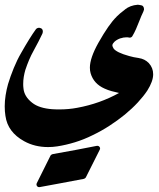

<svg xmlns="http://www.w3.org/2000/svg" viewBox="-25 -610 661 797"><path d="M75.2 -23.9Q6.8 -61.5 -2.4 -128.9V-128.4Q-5.4 -147.5 -5.4 -168.9Q-5.4 -190.9 -1.7 -214.6Q2 -238.3 8.3 -260.7Q18.1 -293 32 -327.1Q45.9 -361.3 63 -390.6Q80.1 -420.9 95.7 -446Q111.3 -471.2 124.5 -489.3Q129.9 -494.6 136.7 -494.6Q137.7 -494.6 139.6 -494.4Q141.6 -494.1 144.5 -492.7L143.1 -493.7Q152.8 -490.2 152.8 -479.5Q152.8 -477.1 152.3 -474.9Q151.9 -472.7 150.9 -470.2Q144 -455.6 135 -438Q126 -420.4 114.7 -399.9Q104 -380.9 95.7 -361.1Q87.4 -341.3 80.6 -320.8V-321.3Q76.2 -306.2 73.7 -291.3Q71.3 -276.4 71.3 -261.2Q71.3 -256.8 71.5 -252.7Q71.8 -248.5 72.3 -244.1Q75.2 -209.5 108.4 -183.6Q123 -171.9 144 -165.3Q165 -158.7 191.4 -156.7Q198.7 -156.2 207 -156Q215.3 -155.8 222.2 -155.8Q240.7 -155.8 259.5 -157.5Q278.3 -159.2 295.9 -162.6Q389.2 -179.7 469.2 -224.1Q453.1 -227.5 438.2 -231.7Q423.3 -235.8 409.2 -242.2Q363.8 -262.2 351.1 -306.2Q348.1 -316.9 348.1 -329.1Q348.1 -369.1 383.3 -432.1Q427.7 -510.7 459 -540.5H458.5Q465.3 -547.4 473.6 -554.4Q481.9 -561.5 493.7 -570.3H493.2Q515.1 -587.9 546.4 -590.3Q551.3 -590.3 558.6 -588.4L558.1 -588.9Q565.9 -587.9 569.3 -583.3Q572.8 -578.6 572.8 -572.3Q572.8 -570.3 572.5 -568.6Q572.3 -566.9 570.3 -563.5H570.8Q565.9 -553.2 561.5 -543.2Q557.1 -533.2 553.2 -522.5Q546.4 -505.4 539.6 -489.5Q532.7 -473.6 523.9 -459Q522 -456.1 518.1 -454.6Q514.2 -453.1 510.7 -454.1Q507.8 -455.1 505.1 -455.1Q502.4 -455.1 499 -455.1Q487.8 -455.1 474.6 -450.7L475.1 -451.2Q464.4 -447.3 456.8 -442.1Q449.2 -437 444.8 -430.2V-430.7Q441.4 -425.8 441.4 -421.4Q441.4 -418.9 442.9 -415.5Q444.3 -412.1 446.8 -408.2Q452.6 -400.4 468.5 -392.6Q484.4 -384.8 511.2 -377.4Q529.3 -372.1 551.3 -369.1H550.8Q563.5 -367.2 573.7 -362.1Q584 -356.9 592.3 -348.6Q610.8 -328.6 610.8 -301.8Q610.8 -272.5 586.4 -233.9Q570.8 -210.4 547.4 -185.1Q523.9 -159.7 493.2 -134.3Q462.4 -109.4 429.2 -87.9Q396 -66.4 359.4 -48.8Q323.2 -30.8 285.6 -19.3Q248 -7.8 212.4 -2.4Q193.8 0.5 174.8 0.5Q119.1 0.5 75.2 -23.9ZM331.5 126Q330.6 127.9 327.9 129.9Q325.2 131.8 323.7 132.3L225.1 150.9L140.6 166.5Q132.8 168 128.7 162.4Q124.5 156.7 127.9 149.9L184.6 36.1Q185.5 34.2 188.2 32.2Q190.9 30.3 193.4 29.8Q243.7 21 288.8 12.5Q334 3.9 376 -4.4Q383.8 -5.9 388.2 -0.2Q392.6 5.4 388.7 12.2Z"/></svg>

Font: Aref Ruqaa
Style: Bold
Weight: 700
Designer: Abdullah Aref
Version: Version 1.002